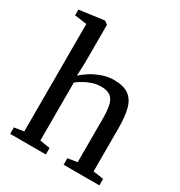

<svg xmlns="http://www.w3.org/2000/svg" viewBox="-190 -950 1013 1081"><g transform="rotate(30 317.0 -409.5)"><path d="M96 -51.5V-750L17 -761V-798L172 -819H178.5L199 -804.5V-555L195.5 -471Q213.5 -489 244.2 -508.8Q275 -528.5 313 -542Q351 -555.5 390.5 -555.5Q452 -555.5 486 -531.2Q520 -507 533.2 -457.8Q546.5 -408.5 546.5 -332.5V-52L614 -42V0H381.5V-42L443 -52V-332.5Q443 -384 436 -418.5Q429 -453 408 -470Q387 -487 345 -487Q318.5 -487 292.2 -478.8Q266 -470.5 242.2 -457.2Q218.5 -444 200 -429.5V-52.5L266 -42V0H34V-42Z"/></g></svg>

Font: Merriweather 48pt
Style: Regular
Weight: 400
Version: Version 2.100